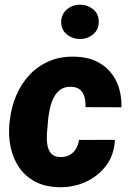

<svg xmlns="http://www.w3.org/2000/svg" viewBox="-20 -776 544 806"><path d="M232.4 -116.7Q255.4 -116.2 272 -125.2Q288.6 -134.3 298.6 -150.6Q308.6 -167 311.5 -188.5L462.4 -189Q459.5 -126.5 426 -81.5Q392.6 -36.6 340.3 -12.7Q288.1 11.2 228 9.8Q170.4 8.8 128.9 -12.9Q87.4 -34.7 61.5 -71.5Q35.6 -108.4 25.1 -156.2Q14.6 -204.1 19.5 -257.3L21 -269Q26.9 -324.7 47.6 -374Q68.4 -423.3 103 -460.7Q137.7 -498 185.3 -518.8Q232.9 -539.6 292.5 -538.1Q356 -537.1 400.6 -509.8Q445.3 -482.4 468.3 -435.1Q491.2 -387.7 489.7 -325.7L338.9 -326.2Q339.8 -347.2 335.2 -366.5Q330.6 -385.7 317.4 -398.2Q304.2 -410.6 279.3 -411.6Q250.5 -412.6 232.4 -398.9Q214.4 -385.3 203.9 -363Q193.4 -340.8 188.5 -315.7Q183.6 -290.5 181.2 -268.6L180.7 -257.3Q178.7 -239.7 177 -216.1Q175.3 -192.4 178.5 -169.9Q181.6 -147.5 193.8 -132.6Q206.1 -117.7 232.4 -116.7ZM236.8 -681.6Q236.3 -714.8 259.5 -735.4Q282.7 -755.9 314.5 -756.3Q345.7 -756.8 369.9 -738Q394 -719.2 394.5 -686.5Q395.5 -653.3 372.3 -633.1Q349.1 -612.8 316.9 -612.3Q286.1 -611.8 262 -630.4Q237.8 -648.9 236.8 -681.6Z"/></svg>

Font: Roboto Black
Style: Italic
Weight: 900
Italic angle: -12°
Designer: Christian Robertson
Foundry: Google
Version: Version 3.0; 2020